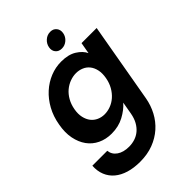

<svg xmlns="http://www.w3.org/2000/svg" viewBox="-297 -873 1266 1266"><g transform="rotate(-45 336.0 -240.0)"><path d="M31 -279Q42 -344 71 -396.5Q100 -449 141 -486Q182 -523 231.5 -543Q281 -563 334 -563Q400 -563 442 -537Q484 -511 501 -475L515 -554H656L558 4Q548 60 522 109Q496 158 455 194.5Q414 231 359 252Q304 273 236 273Q177 273 131 259Q85 245 53.5 218.5Q22 192 6.5 154Q-9 116 -6 68H133Q137 106 169.5 128.5Q202 151 254 151Q283 151 309.5 142.5Q336 134 357.5 116Q379 98 394.5 70.5Q410 43 417 4L432 -82Q401 -46 350 -18.5Q299 9 234 9Q181 9 138 -11.5Q95 -32 67.5 -70Q40 -108 29.5 -161Q19 -214 31 -279ZM466 -277Q473 -316 466.5 -346.5Q460 -377 443.5 -398Q427 -419 402 -429.5Q377 -440 349 -440Q321 -440 292.5 -429.5Q264 -419 240 -399Q216 -379 198.5 -348.5Q181 -318 174 -279Q167 -240 174 -209Q181 -178 197.5 -157Q214 -136 238.5 -125Q263 -114 291 -114Q319 -114 347.5 -124.5Q376 -135 400 -156Q424 -177 441.5 -207.5Q459 -238 466 -277ZM399 -620Q370 -620 354.5 -639Q339 -658 344 -686Q349 -714 371 -733.5Q393 -753 422 -753Q450 -753 465.5 -733.5Q481 -714 476 -686Q471 -658 449 -639Q427 -620 399 -620Z"/></g></svg>

Font: SVN-Poppins SemiBold
Style: Italic
Weight: 600
Italic angle: -10°
Designer: Ninad Kale (Devanagari), Jonny Pinhorn (Latin)
Foundry: Indian Type Foundry
Version: Version 3.002 2017; ttfautohint (v1.8.3)